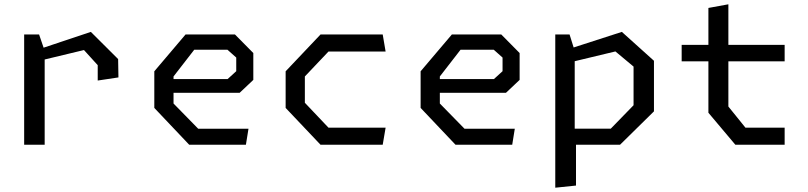

<svg xmlns="http://www.w3.org/2000/svg" viewBox="-20 -674 3760 894"><path d="M435 -299 531.5 -313.5 530 -399 403 -525.5 183 -452 162 -513.5H92.5V0H188V-397L371 -441L435 -370.5Z M861 0H1125L1137 -74.5H903L788 -192V-242H1096L1159.5 -302V-427L1074 -513.5H844L698.5 -342V-171.5ZM788 -306V-318L884.5 -442.5H1039L1080 -406V-342.5L1040 -306Z M1472.5 0H1762L1775.5 -79.5H1509.5L1399.5 -195.5V-318L1509.5 -434H1775.5L1762 -513.5H1472.5L1310 -342V-171.5Z M2101 0H2365L2377 -74.5H2143L2028 -192V-242H2336L2399.5 -302V-427L2314 -513.5H2084L1938.5 -342V-171.5ZM2028 -306V-318L2124.5 -442.5H2279L2320 -406V-342.5L2280 -306Z M2565.5 200 2662 190V0H2867L3025 -155.5V-391L2875.5 -525.5L2651 -453L2632 -513.5H2565.5ZM2656 -75V-389L2845.5 -434.5L2930 -364V-184L2824 -75Z M3404 0H3633.5V-79.5H3451L3371.5 -178V-388.5H3633.5V-465H3371.5V-654L3278.5 -637V-465H3154V-388.5H3278.5V-149Z"/></svg>

Font: Monaspace Krypton
Style: Regular
Weight: 400
Designer: Riley Cran & the Lettermatic Team
Foundry: Lettermatic
Version: Version 1.200 (Monaspace Krypton)